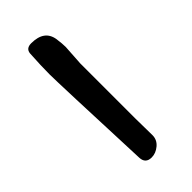

<svg xmlns="http://www.w3.org/2000/svg" viewBox="-165 -510 554 554"><g transform="rotate(-45 112.0 -233.5)"><path d="M146 -108 147 -38Q147 -19 132 -6.5Q117 6 100 6Q75 6 74 -19Q61 -338 61 -372Q61 -406 64 -455Q66 -473 87 -473Q140 -473 147 -430Q150 -408 150 -395L146 -332Z"/></g></svg>

Font: Patrick Hand
Style: Regular
Weight: 400
Designer: Patrick Wagesreiter
Foundry: Patrick Wagesreiter
Version: Version 1.003;PS 001.003;hotconv 1.0.70;makeotf.lib2.5.58329